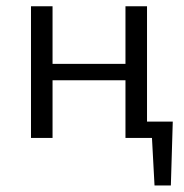

<svg xmlns="http://www.w3.org/2000/svg" viewBox="-20 -434 579 604"><path d="M411.4 0V-51.5H523.5L494 0ZM466.1 149.5 455.3 -51.5H523.5L517.5 149.5ZM374.7 0V-414.2H442.5V0ZM77.5 0V-414.2H145.3V0ZM109.8 -181.6V-233.1H409.7V-181.6Z"/></svg>

Font: Ysabeau
Style: Bold
Weight: 700
Designer: Christian Thalmann (Catharsis Fonts)
Version: Version 2.000;gftools[0.9.27.dev2+g8671c4b]